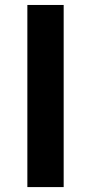

<svg xmlns="http://www.w3.org/2000/svg" viewBox="-20 -761 370 781"><path d="M91.3 0V-740.8H239V0Z"/></svg>

Font: Noto Sans JP
Style: Regular
Weight: 100
Designer: Ryoko NISHIZUKA 西塚涼子 (kana, bopomofo & ideographs); Paul D. Hunt (Latin, Greek & Cyrillic); Sandoll Communications 산돌커뮤니
Foundry: Adobe
Version: Version 2.004;hotconv 1.0.118;makeotfexe 2.5.65603